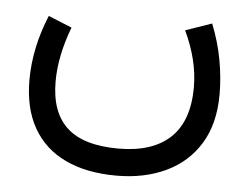

<svg xmlns="http://www.w3.org/2000/svg" viewBox="-43 -344 792 615"><g transform="rotate(5 353.5 -36.0)"><path d="M530.8 -263.2Q552.2 -218.3 563.5 -173.1Q574.7 -127.9 574.7 -83Q574.2 25.9 516.8 79.3Q459.5 132.8 350.6 132.8Q238.8 132.8 185.3 84Q131.8 35.2 131.8 -64Q131.8 -106 140.9 -149.9Q149.9 -193.8 167.5 -240.2L91.8 -271Q69.8 -217.8 58.8 -165.3Q47.9 -112.8 47.9 -61.5Q47.9 29.3 83.5 92Q119.1 154.8 187.3 187.3Q255.4 219.7 352.1 219.7Q441.4 219.7 510.7 187Q580.1 154.3 619.4 90.1Q658.7 25.9 658.7 -68.4Q658.7 -122.1 648.4 -178.5Q638.2 -234.9 615.2 -292.5Z"/></g></svg>

Font: Vazir Variable Regular
Style: Regular
Weight: 400
Designer: Saber Rastikerdar
Foundry: Saber Rastikerdar
Version: Version 30.1.0